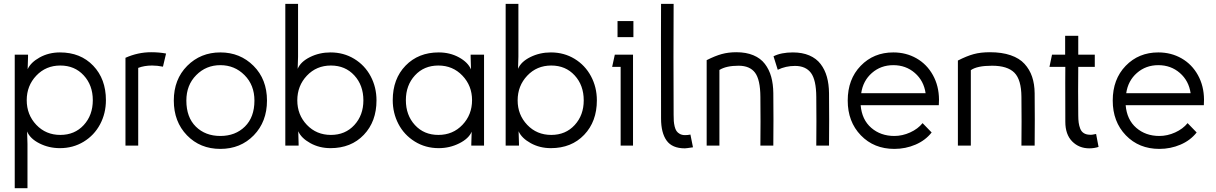

<svg xmlns="http://www.w3.org/2000/svg" viewBox="-20 -753 6290 993"><path d="M292 -55.2Q366.2 -55.2 413.1 -106.2Q460 -157.2 460 -234.9Q460 -312 413.1 -363Q366.2 -414.1 292 -414.1Q217.3 -414.1 167.7 -361.8Q118.2 -309.6 118.2 -234.9Q118.2 -159.7 167.7 -107.4Q217.3 -55.2 292 -55.2ZM56.2 220.2V-470.2H125V-459L123 -395Q138.7 -430.2 185.5 -456.1Q232.4 -481.9 290 -481.9Q396.5 -481.9 462.2 -413.1Q527.8 -344.2 527.8 -234.9Q527.8 -167 497.6 -110.1Q467.3 -53.2 412.6 -20Q357.9 13.2 290 13.2Q232.4 13.2 183.8 -11.5Q135.3 -36.1 120.1 -73.2L122.1 -8.8V220.2Z M822.8 -408.2Q793 -414.1 766.6 -414.1Q726.6 -414.1 694.8 -401.9V0H628.9V-454.1Q693.4 -482.9 761.7 -482.9Q804.2 -482.9 838.9 -476.1Z M943.8 -232.9Q943.8 -146.5 992.9 -98.1Q1042 -49.8 1119.6 -49.8Q1197.3 -49.8 1246.6 -98.4Q1295.9 -147 1295.9 -232.9Q1295.9 -313 1244.6 -364.5Q1193.4 -416 1119.6 -416Q1045.9 -416 994.9 -364.5Q943.8 -313 943.8 -232.9ZM878.9 -232.9Q878.9 -342.8 948.2 -412.4Q1017.6 -481.9 1119.6 -481.9Q1221.7 -481.9 1291.3 -412.4Q1360.8 -342.8 1360.8 -232.9Q1360.8 -123.5 1292.5 -53.2Q1224.1 17.1 1119.6 17.1Q1015.1 17.1 947 -53.2Q878.9 -123.5 878.9 -232.9Z M1691.4 -414.1Q1616.7 -414.1 1567.1 -361.6Q1517.6 -309.1 1517.6 -233.9Q1517.6 -159.2 1567.1 -107.2Q1616.7 -55.2 1691.4 -55.2Q1765.6 -55.2 1812.5 -106.2Q1859.4 -157.2 1859.4 -233.9Q1859.4 -312 1812.5 -363Q1765.6 -414.1 1691.4 -414.1ZM1455.6 0V-732.9H1521.5V-460L1519.5 -397Q1534.7 -433.6 1583.3 -457.8Q1631.8 -481.9 1689.5 -481.9Q1757.3 -481.9 1812 -448.7Q1866.7 -415.5 1897 -358.6Q1927.2 -301.8 1927.2 -233.9Q1927.2 -124.5 1861.6 -55.7Q1795.9 13.2 1689.5 13.2Q1631.8 13.2 1585 -12.7Q1538.1 -38.6 1522.5 -74.2L1524.4 -9.8V0Z M2247.1 -55.2Q2322.3 -55.2 2371.8 -107.4Q2421.4 -159.7 2421.4 -234.9Q2421.4 -309.6 2371.6 -361.8Q2321.8 -414.1 2247.1 -414.1Q2172.9 -414.1 2126 -363Q2079.1 -312 2079.1 -234.9Q2079.1 -157.2 2126 -106.2Q2172.9 -55.2 2247.1 -55.2ZM2011.2 -234.9Q2011.2 -345.2 2077.6 -413.6Q2144 -481.9 2249 -481.9Q2307.1 -481.9 2353.8 -456.3Q2400.4 -430.7 2416 -394L2414.1 -458V-470.2H2483.4V0H2417.5V-7.8L2419.4 -71.8Q2404.3 -36.1 2355 -11.5Q2305.7 13.2 2249 13.2Q2180.2 13.2 2125 -21.2Q2069.8 -55.7 2040.5 -112.1Q2011.2 -168.5 2011.2 -234.9Z M2831.1 -414.1Q2756.3 -414.1 2706.8 -361.6Q2657.2 -309.1 2657.2 -233.9Q2657.2 -159.2 2706.8 -107.2Q2756.3 -55.2 2831.1 -55.2Q2905.3 -55.2 2952.1 -106.2Q2999 -157.2 2999 -233.9Q2999 -312 2952.1 -363Q2905.3 -414.1 2831.1 -414.1ZM2595.2 0V-732.9H2661.1V-460L2659.2 -397Q2674.3 -433.6 2722.9 -457.8Q2771.5 -481.9 2829.1 -481.9Q2897 -481.9 2951.7 -448.7Q3006.3 -415.5 3036.6 -358.6Q3066.9 -301.8 3066.9 -233.9Q3066.9 -124.5 3001.2 -55.7Q2935.5 13.2 2829.1 13.2Q2771.5 13.2 2724.6 -12.7Q2677.7 -38.6 2662.1 -74.2L2664.1 -9.8V0Z M3173.8 -644H3255.9V-561H3173.8ZM3146 -407.2 3159.7 -470.2H3253.9V0H3189.9V-407.2Z M3522 14.2Q3456.5 14.2 3427.7 -25.9Q3398.9 -65.9 3398.9 -140.1Q3398.9 -218.8 3398.7 -341.8Q3398.4 -464.8 3398.4 -557.4Q3398.4 -649.9 3398.9 -732.9H3463.9Q3462.4 -473.1 3463.9 -159.2Q3463.9 -140.1 3464.8 -127Q3465.8 -113.8 3469.2 -99.1Q3472.7 -84.5 3478.8 -75.4Q3484.9 -66.4 3496.1 -60.3Q3507.3 -54.2 3522.9 -54.2Q3537.6 -54.2 3550.8 -57.1L3564 8.8Q3529.3 14.2 3522 14.2Z M3700.7 0H3634.8V-441.9Q3678.2 -463.9 3712.6 -473.4Q3747.1 -482.9 3788.6 -482.9Q3838.9 -482.9 3876.2 -467.3Q3913.6 -451.7 3935.8 -422.6Q3958 -393.6 3968.5 -356Q3979 -318.4 3979.5 -271Q3981 -135.7 3979.5 0H3912.6Q3914.1 -126 3912.6 -252Q3912.1 -340.8 3885 -377Q3857.9 -413.1 3799.8 -413.1Q3735.8 -413.1 3700.7 -391.1ZM3980.5 -461.9Q4020 -481.9 4080.6 -481.9Q4129.4 -481.9 4165.8 -466.3Q4202.1 -450.7 4224.1 -421.9Q4246.1 -393.1 4256.6 -355.5Q4267.1 -317.9 4267.6 -271Q4269 -135.3 4267.6 0H4201.7Q4203.1 -126 4201.7 -252Q4201.2 -339.8 4174.1 -376Q4147 -412.1 4091.8 -412.1Q4043.5 -412.1 4002.4 -392.1Z M4798.3 -67.9Q4766.1 -26.9 4714.6 -4.9Q4663.1 17.1 4605.5 17.1Q4500 17.1 4432.1 -53.2Q4364.3 -123.5 4364.3 -232.9Q4364.3 -343.3 4431.4 -412.6Q4498.5 -481.9 4600.1 -481.9Q4666.5 -481.9 4720.2 -451.2Q4773.9 -420.4 4804.9 -364.5Q4835.9 -308.6 4836.4 -237.8Q4836.4 -217.8 4835.4 -209H4431.2Q4437.5 -133.8 4486.1 -91.8Q4534.7 -49.8 4605.5 -49.8Q4647 -49.8 4687.3 -68.1Q4727.5 -86.4 4751.5 -116.2ZM4434.1 -271H4767.1Q4757.8 -335.4 4711.4 -375.7Q4665 -416 4600.1 -416Q4535.6 -416 4489.5 -375.7Q4443.4 -335.4 4434.1 -271Z M5001 0H4934.1V-439.9Q4980 -463.4 5015.9 -473.1Q5051.8 -482.9 5100.1 -482.9Q5161.6 -482.9 5207 -467.3Q5252.4 -451.7 5278.8 -422.6Q5305.2 -393.6 5317.9 -356Q5330.6 -318.4 5331.1 -271Q5332.5 -135.7 5331.1 0H5262.7Q5264.2 -126 5262.7 -252Q5262.2 -340.8 5226.3 -377Q5190.4 -413.1 5110.8 -413.1Q5033.2 -413.1 5001 -390.1Z M5613.8 14.2Q5560.5 14.2 5525.1 -21.7Q5489.7 -57.6 5489.7 -123Q5489.7 -171.4 5489.5 -229.7Q5489.3 -288.1 5489.3 -327.1Q5489.3 -366.2 5489.7 -407.2H5407.7L5420.9 -470.2H5488.8V-567.9H5556.6V-470.2H5642.1V-407.2H5556.6Q5555.2 -282.2 5556.6 -157.2Q5556.6 -134.8 5558.8 -118.7Q5561 -102.5 5566.9 -87.4Q5572.8 -72.3 5585.2 -64.5Q5597.7 -56.6 5615.7 -56.2Q5626 -54.7 5648.9 -60.1L5661.6 6.8Q5639.2 14.2 5613.8 14.2Z M6168.9 -67.9Q6136.7 -26.9 6085.2 -4.9Q6033.7 17.1 5976.1 17.1Q5870.6 17.1 5802.7 -53.2Q5734.9 -123.5 5734.9 -232.9Q5734.9 -343.3 5802 -412.6Q5869.1 -481.9 5970.7 -481.9Q6037.1 -481.9 6090.8 -451.2Q6144.5 -420.4 6175.5 -364.5Q6206.5 -308.6 6207 -237.8Q6207 -217.8 6206.1 -209H5801.8Q5808.1 -133.8 5856.7 -91.8Q5905.3 -49.8 5976.1 -49.8Q6017.6 -49.8 6057.9 -68.1Q6098.1 -86.4 6122.1 -116.2ZM5804.7 -271H6137.7Q6128.4 -335.4 6082 -375.7Q6035.6 -416 5970.7 -416Q5906.2 -416 5860.1 -375.7Q5814 -335.4 5804.7 -271Z"/></svg>

Font: Kreadon
Style: Regular
Weight: 400
Designer: kohakuno
Foundry: StudioGnu
Version: Version 1.000;Glyphs 3.1.2 (3151)